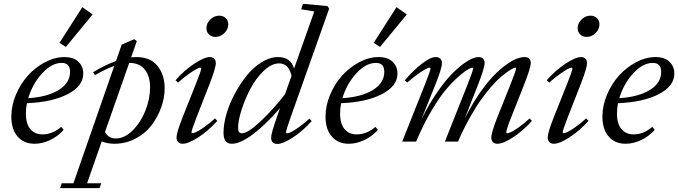

<svg xmlns="http://www.w3.org/2000/svg" viewBox="-20 -745 3567 1010"><path d="M326.2 -498 293 -519.5 413.1 -707.5 467.3 -668.9ZM162.1 11.2Q105.5 11.2 72.5 -26.9Q39.6 -64.9 39.6 -131.8Q39.6 -189.5 63.7 -246.8Q87.9 -304.2 126.7 -347.4Q165.5 -390.6 216.8 -417.7Q268.1 -444.8 318.8 -444.8Q367.2 -444.8 392.6 -419.9Q418 -395 418 -358.4Q418 -292 336.2 -249.8Q254.4 -207.5 121.6 -202.1Q116.2 -173.8 116.2 -148.4Q116.2 -92.8 140.1 -65.4Q164.1 -38.1 203.1 -38.1Q256.8 -38.1 301.8 -77.6L314.9 -62Q284.7 -27.8 243.7 -8.3Q202.6 11.2 162.1 11.2ZM304.7 -414.1Q252 -414.1 201.4 -358.9Q150.9 -303.7 128.4 -228.5Q229.5 -234.9 289.1 -271.7Q348.6 -308.6 348.6 -366.7Q348.6 -414.1 304.7 -414.1Z M581.5 11.2Q546.9 11.2 515.1 -1L438 219.2H512.7L503.9 244.6H295.9L304.7 219.2H366.2L581.1 -398.4Q541.5 -384.3 480 -350.1L469.7 -365.2Q534.7 -404.8 590.3 -423.8L620.1 -510.3L686.5 -539.1L699.7 -528.8L669.9 -443.4Q684.1 -444.8 697.3 -444.8Q771 -444.8 808.6 -398.2Q846.2 -351.6 846.2 -279.8Q846.2 -230 827.6 -179Q809.1 -127.9 776.4 -85.2Q743.7 -42.5 692.4 -15.6Q641.1 11.2 581.5 11.2ZM769.5 -284.7Q769.5 -342.8 742.4 -378.4Q715.3 -414.1 659.7 -414.1L532.2 -50.3Q550.8 -16.6 589.4 -16.6Q635.7 -16.6 678.5 -59.6Q721.2 -102.5 745.4 -164.3Q769.5 -226.1 769.5 -284.7Z M1113.3 -550.8Q1092.8 -550.8 1079.3 -563.7Q1065.9 -576.7 1065.9 -596.2Q1065.9 -622.6 1086.4 -642.6Q1106.9 -662.6 1132.8 -662.6Q1153.8 -662.6 1167.2 -649.9Q1180.7 -637.2 1180.7 -617.2Q1180.7 -590.8 1160.2 -570.8Q1139.6 -550.8 1113.3 -550.8ZM940.9 11.2Q925.8 11.2 917.2 2.4Q908.7 -6.3 908.7 -21.5Q908.7 -48.8 942.4 -132.8L1010.7 -304.2Q1038.6 -374.5 1038.6 -385.3Q1038.6 -389.2 1034.2 -389.2Q1028.3 -389.2 1014.2 -382.1Q1000 -375 973.4 -356.2Q946.8 -337.4 916.5 -310.5L903.3 -322.8Q947.8 -374 1001.2 -409.4Q1054.7 -444.8 1083 -444.8Q1098.1 -444.8 1106.7 -436.5Q1115.2 -428.2 1115.2 -413.1Q1115.2 -387.2 1082 -301.8L1014.6 -129.9Q987.3 -59.6 987.3 -48.3Q987.3 -44.4 991.2 -44.4Q998 -44.4 1011.2 -50Q1024.4 -55.7 1051.8 -74.5Q1079.1 -93.3 1110.8 -122.1L1123 -108.9Q1075.2 -56.2 1023.2 -22.5Q971.2 11.2 940.9 11.2Z M1200.2 11.2Q1176.3 11.2 1166 -3.7Q1155.8 -18.6 1155.8 -47.9Q1155.8 -91.3 1171.1 -145Q1186.5 -198.7 1214.6 -251Q1242.7 -303.2 1277.6 -346.9Q1312.5 -390.6 1356.2 -417.7Q1399.9 -444.8 1442.4 -444.8Q1509.3 -444.8 1526.9 -384.3L1633.3 -684.6L1564.5 -696.3L1573.7 -725.1L1703.1 -712.9L1711.4 -699.2L1509.3 -128.9Q1484.4 -59.1 1484.4 -47.4Q1484.4 -43.5 1488.8 -43.5Q1495.1 -43.5 1508.3 -49.1Q1521.5 -54.7 1548.8 -73.5Q1576.2 -92.3 1607.9 -121.1L1619.6 -107.9Q1572.3 -55.2 1520.3 -21.5Q1468.3 12.2 1438 12.2Q1422.9 12.2 1414.6 3.7Q1406.2 -4.9 1406.2 -20.5Q1406.2 -43.5 1437.5 -131.8L1453.1 -176.3Q1381.3 -92.8 1313.2 -40.8Q1245.1 11.2 1200.2 11.2ZM1232.4 -71.3Q1232.4 -43.9 1252.9 -43.9Q1284.2 -43.9 1352.8 -108.9Q1421.4 -173.8 1479 -249L1513.7 -346.2Q1498 -411.6 1448.7 -411.6Q1408.7 -411.6 1367.7 -372.8Q1326.7 -334 1297.9 -279.3Q1269 -224.6 1250.7 -167.2Q1232.4 -109.9 1232.4 -71.3Z M1979 -498 1945.8 -519.5 2065.9 -707.5 2120.1 -668.9ZM1814.9 11.2Q1758.3 11.2 1725.3 -26.9Q1692.4 -64.9 1692.4 -131.8Q1692.4 -189.5 1716.6 -246.8Q1740.7 -304.2 1779.5 -347.4Q1818.4 -390.6 1869.6 -417.7Q1920.9 -444.8 1971.7 -444.8Q2020 -444.8 2045.4 -419.9Q2070.8 -395 2070.8 -358.4Q2070.8 -292 1989 -249.8Q1907.2 -207.5 1774.4 -202.1Q1769 -173.8 1769 -148.4Q1769 -92.8 1793 -65.4Q1816.9 -38.1 1856 -38.1Q1909.7 -38.1 1954.6 -77.6L1967.8 -62Q1937.5 -27.8 1896.5 -8.3Q1855.5 11.2 1814.9 11.2ZM1957.5 -414.1Q1904.8 -414.1 1854.2 -358.9Q1803.7 -303.7 1781.2 -228.5Q1882.3 -234.9 1941.9 -271.7Q2001.5 -308.6 2001.5 -366.7Q2001.5 -414.1 1957.5 -414.1Z M2095.7 0 2216.8 -304.2Q2244.6 -374.5 2244.6 -385.3Q2244.6 -389.2 2240.2 -389.2Q2234.4 -389.2 2220.2 -382.1Q2206.1 -375 2179.4 -356.2Q2152.8 -337.4 2122.6 -311L2109.4 -322.8Q2153.8 -374.5 2199 -409.7Q2244.1 -444.8 2272 -444.8Q2287.6 -444.8 2296.1 -436.5Q2304.7 -428.2 2304.7 -413.1Q2304.7 -385.3 2271 -301.8L2196.8 -117.2Q2237.3 -199.2 2283.2 -264.6Q2329.1 -330.1 2368.9 -367.9Q2408.7 -405.8 2441.7 -425.3Q2474.6 -444.8 2497.1 -444.8Q2512.2 -444.8 2520.8 -436.5Q2529.3 -428.2 2529.3 -413.1Q2529.3 -386.7 2490.7 -289.1L2424.3 -120.6Q2460 -191.9 2499.3 -249.3Q2538.6 -306.6 2572.3 -342Q2606 -377.4 2638.7 -401.6Q2671.4 -425.8 2696 -435.3Q2720.7 -444.8 2739.7 -444.8Q2754.9 -444.8 2763.4 -436.5Q2772 -428.2 2772 -413.1Q2772 -387.7 2732.9 -289.1L2669.9 -129.9Q2643.1 -63 2643.1 -48.3Q2643.1 -43.9 2647.5 -43.9Q2653.8 -43.9 2667 -49.6Q2680.2 -55.2 2707.5 -74.2Q2734.9 -93.3 2766.1 -122.1L2778.3 -108.9Q2730.5 -56.2 2678.7 -22.5Q2627 11.2 2596.7 11.2Q2581.5 11.2 2573 2.7Q2564.5 -5.9 2564.5 -21Q2564.5 -48.8 2598.1 -132.8L2663.6 -296.4Q2694.8 -375 2694.8 -385.3Q2694.8 -389.2 2690.4 -389.2Q2687.5 -389.2 2678 -384.8Q2668.5 -380.4 2650.9 -368.2Q2633.3 -356 2612.1 -337.9Q2590.8 -319.8 2563.7 -288.6Q2536.6 -257.3 2509 -218.5Q2481.4 -179.7 2449.7 -122.8Q2418 -65.9 2389.2 0H2320.3L2438 -296.4Q2468.8 -373.5 2468.8 -385.3Q2468.8 -389.2 2464.4 -389.2Q2459.5 -389.2 2442.9 -380.4Q2426.3 -371.6 2394.8 -344.5Q2363.3 -317.4 2328.6 -277.1Q2293.9 -236.8 2250.5 -163.8Q2207 -90.8 2168.9 0Z M3065.9 -550.8Q3045.4 -550.8 3032 -563.7Q3018.6 -576.7 3018.6 -596.2Q3018.6 -622.6 3039.1 -642.6Q3059.6 -662.6 3085.4 -662.6Q3106.4 -662.6 3119.9 -649.9Q3133.3 -637.2 3133.3 -617.2Q3133.3 -590.8 3112.8 -570.8Q3092.3 -550.8 3065.9 -550.8ZM2893.6 11.2Q2878.4 11.2 2869.9 2.4Q2861.3 -6.3 2861.3 -21.5Q2861.3 -48.8 2895 -132.8L2963.4 -304.2Q2991.2 -374.5 2991.2 -385.3Q2991.2 -389.2 2986.8 -389.2Q2981 -389.2 2966.8 -382.1Q2952.6 -375 2926 -356.2Q2899.4 -337.4 2869.1 -310.5L2856 -322.8Q2900.4 -374 2953.9 -409.4Q3007.3 -444.8 3035.6 -444.8Q3050.8 -444.8 3059.3 -436.5Q3067.9 -428.2 3067.9 -413.1Q3067.9 -387.2 3034.7 -301.8L2967.3 -129.9Q2939.9 -59.6 2939.9 -48.3Q2939.9 -44.4 2943.8 -44.4Q2950.7 -44.4 2963.9 -50Q2977.1 -55.7 3004.4 -74.5Q3031.7 -93.3 3063.5 -122.1L3075.7 -108.9Q3027.8 -56.2 2975.8 -22.5Q2923.8 11.2 2893.6 11.2Z M3271.5 11.2Q3214.8 11.2 3181.9 -26.9Q3148.9 -64.9 3148.9 -131.8Q3148.9 -189.5 3173.1 -246.8Q3197.3 -304.2 3236.1 -347.4Q3274.9 -390.6 3326.2 -417.7Q3377.4 -444.8 3428.2 -444.8Q3476.6 -444.8 3502 -419.9Q3527.3 -395 3527.3 -358.4Q3527.3 -292 3445.6 -249.8Q3363.8 -207.5 3231 -202.1Q3225.6 -173.8 3225.6 -148.4Q3225.6 -92.8 3249.5 -65.4Q3273.4 -38.1 3312.5 -38.1Q3366.2 -38.1 3411.1 -77.6L3424.3 -62Q3394 -27.8 3353 -8.3Q3312 11.2 3271.5 11.2ZM3414.1 -414.1Q3361.3 -414.1 3310.8 -358.9Q3260.3 -303.7 3237.8 -228.5Q3338.9 -234.9 3398.4 -271.7Q3458 -308.6 3458 -366.7Q3458 -414.1 3414.1 -414.1Z"/></svg>

Font: Elstob
Style: Italic
Weight: 400
Italic angle: -20°
Designer: Peter S. Baker
Version: Version 1.015